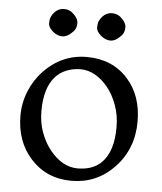

<svg xmlns="http://www.w3.org/2000/svg" viewBox="-52 -752 687 815"><g transform="rotate(5 291.5 -344.0)"><path d="M43 -239.3Q43 -294.4 63.7 -344.7Q84.5 -395 120.1 -432.1Q196.8 -511.7 302.2 -511.7Q411.1 -511.7 477.1 -438.5Q540.5 -368.2 540.5 -256.8Q540.5 -140.6 464.4 -60.5Q389.6 17.6 282.2 17.6Q176.3 17.6 108.4 -57.1Q43 -129.4 43 -239.3ZM186 -102.1Q238.8 -37.1 303.7 -37.1Q411.1 -37.1 442.4 -138.7Q453.6 -174.3 453.6 -225.6Q453.6 -276.9 437.7 -319.8Q421.9 -362.8 397.2 -393.3Q372.6 -423.8 342.5 -440.7Q312.5 -457.5 280.5 -457.5Q248.5 -457.5 220 -446Q191.4 -434.6 171.4 -411.1Q151.4 -387.7 140.6 -351.8Q129.9 -315.9 129.9 -266.4Q129.9 -216.8 145.5 -174.8Q161.1 -132.8 186 -102.1ZM354.5 -606.4Q334.5 -624 334.5 -640.1Q334.5 -656.2 338.9 -667Q343.3 -677.7 351.1 -686.5Q368.7 -706.1 392.1 -706.1Q414.1 -706.1 428.2 -694.3Q454.1 -672.4 454.1 -650.9Q454.1 -628.9 440.9 -615Q427.7 -601.1 416.7 -595.5Q405.8 -589.8 394.8 -589.8Q383.8 -589.8 373.3 -594.5Q362.8 -599.1 354.5 -606.4ZM149.4 -606.4Q129.9 -623.5 129.9 -639.9Q129.9 -656.2 134.3 -667Q138.7 -677.7 146.5 -686.5Q164.1 -706.1 187.5 -706.1Q209.5 -706.1 223.6 -694.3Q249.5 -672.4 249.5 -650.9Q249.5 -628.9 236.3 -615Q223.1 -601.1 211.9 -595.5Q200.7 -589.8 189.7 -589.8Q178.7 -589.8 168.2 -594.5Q157.7 -599.1 149.4 -606.4Z"/></g></svg>

Font: Trykker
Style: Regular
Weight: 400
Designer: Magnus Gaarde
Foundry: Magnus Gaarde
Version: Version 1.001